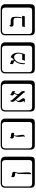

<svg xmlns="http://www.w3.org/2000/svg" viewBox="2196 -2990 1006 5438"><g transform="rotate(-90 2699.0 -271.0)"><path d="M483.9 107.9 492.2 -242.2Q492.2 -267.1 513.2 -303.2Q520 -319.3 520 -327.1Q520 -346.2 473.1 -348.1Q398.9 -353 398.9 -400.9Q398.9 -424.8 406.5 -439.5Q414.1 -454.1 420.9 -456.5L428.2 -459Q433.1 -434.1 478 -431.2Q496.1 -430.2 506.1 -428.5Q516.1 -426.8 528.6 -420.9Q541 -415 547.1 -402.6Q553.2 -390.1 553.2 -370.1Q553.2 -356.9 538.1 -314.9Q525.9 -279.8 525.9 -221.2L538.1 15.1Q538.1 36.1 535.6 52Q533.2 67.9 528.1 77.9Q522.9 87.9 518.1 94.5Q513.2 101.1 507.1 103.5Q501 106 496.6 106.9Q492.2 107.9 487.8 107.9ZM229 -717.8Q184.1 -717.8 160.2 -693.8Q136.2 -669.9 136.2 -625V53.2Q136.2 136.2 229 136.2H800.8Q845.7 136.2 864.7 117.2Q883.8 98.1 883.8 53.2V-625Q883.8 -717.8 800.8 -717.8ZM980 84Q980 152.8 953.4 182.4Q926.8 211.9 860.8 211.9H229Q161.1 211.9 130.6 181.4Q100.1 150.9 100.1 84V-625Q100.1 -687 134 -720.5Q168 -753.9 229 -753.9H831.1Q900.9 -753.9 940.4 -721.9Q980 -689.9 980 -625Z M1553.7 -107.9Q1553.7 -129.9 1547.6 -175.5Q1541.5 -221.2 1541.5 -242.2Q1541.5 -318.4 1571.8 -378.9Q1494.6 -378.9 1494.6 -432.1Q1494.6 -456.1 1502.2 -470.9Q1509.8 -485.8 1517.1 -488.8L1524.4 -492.2Q1528.3 -471.2 1548.8 -465.8Q1615.7 -463.9 1637.2 -452.4Q1658.7 -440.9 1658.7 -407.2Q1658.7 -392.1 1647.5 -375Q1639.6 -373 1634.8 -373Q1611.8 -373 1589.4 -386.2Q1577.1 -347.2 1577.6 -309.1Q1577.6 -280.3 1589.6 -223.1Q1601.6 -166 1601.6 -140.1Q1601.6 -109.4 1586.7 -91.3Q1571.8 -73.2 1557.1 -70.3L1542.5 -67.9Q1553.7 -83 1553.7 -107.9ZM1308.6 -717.8Q1263.7 -717.8 1239.7 -693.8Q1215.8 -669.9 1215.8 -625V53.2Q1215.8 136.2 1308.6 136.2H1880.4Q1925.3 136.2 1944.3 117.2Q1963.4 98.1 1963.4 53.2V-625Q1963.4 -717.8 1880.4 -717.8ZM2059.6 84Q2059.6 152.8 2033 182.4Q2006.3 211.9 1940.4 211.9H1308.6Q1240.7 211.9 1210.2 181.4Q1179.7 150.9 1179.7 84V-625Q1179.7 -687 1213.6 -720.5Q1247.6 -753.9 1308.6 -753.9H1910.6Q1980.5 -753.9 2020 -721.9Q2059.6 -689.9 2059.6 -625Z M2839.4 -399.9Q2839.4 -388.7 2836.2 -373.8Q2833 -358.9 2830.1 -348.9Q2827.1 -338.9 2825.2 -338.9Q2822.3 -338.9 2812.7 -353.5Q2803.2 -368.2 2793 -369.1Q2752.9 -314.9 2753.4 -273.9Q2753.4 -254.4 2763.7 -236.3L2811 -185.1Q2839.8 -150.9 2840.3 -118.2Q2840.3 -97.2 2831.3 -79.6Q2822.3 -62 2805.2 -62Q2802.2 -90.8 2785.2 -108.9L2591.8 -323.2Q2562.5 -303.2 2562 -252Q2562 -230 2599.1 -184.1Q2636.2 -138.2 2636.2 -115.2Q2636.2 -97.2 2624.8 -83Q2613.3 -68.8 2599.1 -68.8H2522.9Q2522.9 -69.8 2522.5 -70.8Q2522 -71.8 2522 -73.2Q2522 -78.1 2527.3 -80.1Q2537.1 -82 2544.7 -88.6Q2552.2 -95.2 2552.2 -104Q2552.2 -113.8 2538.3 -151.4Q2524.4 -189 2524.4 -207Q2524.4 -240.7 2538.6 -276.6Q2552.7 -312.5 2583.5 -332.5L2560.1 -357.9Q2532.2 -388.7 2532.2 -424.8Q2532.2 -458 2557.1 -483.9H2567.4Q2568.4 -453.1 2585.9 -432.1L2725.1 -277.8L2726.6 -276.9Q2737.8 -333 2769 -373Q2714.8 -386.7 2715.3 -430.2Q2715.3 -453.1 2721.2 -467.5Q2727.1 -481.9 2733.9 -484.9L2740.2 -487.8Q2745.1 -483.9 2745.6 -477.1Q2746.1 -470.2 2754.6 -463.1Q2763.2 -456.1 2791 -448.2Q2839.4 -434.1 2839.4 -399.9ZM2388.2 -717.8Q2343.3 -717.8 2319.3 -693.8Q2295.4 -669.9 2295.4 -625V53.2Q2295.4 136.2 2388.2 136.2H2960Q3004.9 136.2 3023.9 117.2Q3043 98.1 3043 53.2V-625Q3043 -717.8 2960 -717.8ZM3139.2 84Q3139.2 152.8 3112.5 182.4Q3085.9 211.9 3020 211.9H2388.2Q2320.3 211.9 2289.8 181.4Q2259.3 150.9 2259.3 84V-625Q2259.3 -687 2293.2 -720.5Q2327.1 -753.9 2388.2 -753.9H2990.2Q3060.1 -753.9 3099.6 -721.9Q3139.2 -689.9 3139.2 -625Z M3790.5 -470.2Q3854.5 -459 3890.6 -397.9Q3926.8 -336.9 3926.8 -258.8Q3926.8 -205.6 3903.8 -131.8L3881.8 -69.8H3698.7L3725.6 -145H3881.8Q3900.9 -207 3900.9 -251Q3900.9 -304.2 3871.3 -339.6Q3841.8 -375 3794.9 -375Q3765.1 -375 3732.9 -353.5Q3700.7 -332 3676.8 -295.9Q3627 -222.7 3627 -77.1Q3627 -74.2 3622.3 -70.1Q3617.7 -65.9 3612.8 -65.9Q3599.6 -65.9 3599.6 -102.1Q3599.6 -259.3 3689 -356Q3689 -370.1 3680.9 -376Q3672.9 -381.8 3647.9 -387.2Q3601.1 -398.4 3600.6 -442.9Q3600.6 -463.9 3607.2 -476.3Q3613.8 -488.8 3620.1 -491.7L3627 -494.1Q3629.9 -482.9 3637.2 -476.6Q3644.5 -470.2 3650.1 -468.5Q3655.8 -466.8 3667 -465.8Q3680.2 -464.8 3687 -463.4Q3693.8 -461.9 3700.9 -454.3Q3708 -446.8 3708 -434.1Q3708 -427.2 3706.8 -421.1Q3705.6 -415 3705.6 -410.2Q3705.6 -391.1 3717.8 -383.8Q3785.6 -420.4 3790.5 -470.2ZM3467.8 -717.8Q3422.9 -717.8 3398.9 -693.8Q3375 -669.9 3375 -625V53.2Q3375 136.2 3467.8 136.2H4039.6Q4084.5 136.2 4103.5 117.2Q4122.6 98.1 4122.6 53.2V-625Q4122.6 -717.8 4039.6 -717.8ZM4218.8 84Q4218.8 152.8 4192.1 182.4Q4165.5 211.9 4099.6 211.9H3467.8Q3399.9 211.9 3369.4 181.4Q3338.9 150.9 3338.9 84V-625Q3338.9 -687 3372.8 -720.5Q3406.7 -753.9 3467.8 -753.9H4069.8Q4139.6 -753.9 4179.2 -721.9Q4218.8 -689.9 4218.8 -625Z M4815.4 -472.2Q4852.5 -472.2 4877 -463.6Q4901.4 -455.1 4914.3 -444.1Q4927.2 -433.1 4933.8 -407Q4940.4 -380.9 4941.4 -360.8Q4942.4 -340.8 4942.4 -298.8Q4942.4 -192.9 4910.2 -147H4972.2L4954.6 -71.8H4651.4L4669.4 -147H4899.4Q4914.6 -215.8 4914.6 -264.2Q4914.6 -348.1 4899.9 -369.6Q4885.3 -391.1 4837.4 -391.1H4721.2Q4694.3 -391.1 4679 -406Q4663.6 -420.9 4663.6 -444.8Q4663.6 -460 4667 -471.9Q4670.4 -483.9 4675.8 -490Q4681.2 -496.1 4686.8 -500Q4692.4 -503.9 4695.8 -504.9L4699.2 -505.9Q4707 -471.7 4735.4 -472.2ZM4547.4 -717.8Q4502.4 -717.8 4478.5 -693.8Q4454.6 -669.9 4454.6 -625V53.2Q4454.6 136.2 4547.4 136.2H5119.1Q5164.1 136.2 5183.1 117.2Q5202.1 98.1 5202.1 53.2V-625Q5202.1 -717.8 5119.1 -717.8ZM5298.3 84Q5298.3 152.8 5271.7 182.4Q5245.1 211.9 5179.2 211.9H4547.4Q4479.5 211.9 4449 181.4Q4418.5 150.9 4418.5 84V-625Q4418.5 -687 4452.4 -720.5Q4486.3 -753.9 4547.4 -753.9H5149.4Q5219.2 -753.9 5258.8 -721.9Q5298.3 -689.9 5298.3 -625Z"/></g></svg>

Font: Linux Biolinum Keyboard
Style: Regular
Weight: 700
Designer: Philipp H. Poll
Foundry: Philipp H. Poll
Version: Version 0.6.1 ; ttfautohint (v0.9)